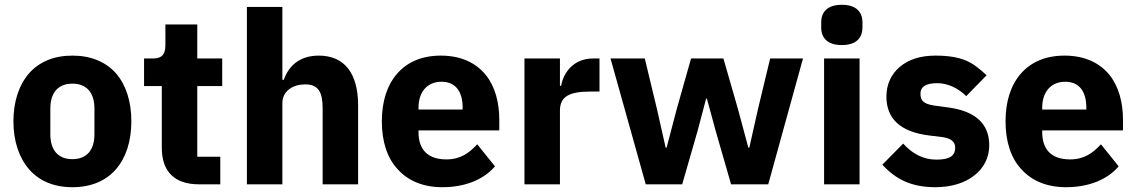

<svg xmlns="http://www.w3.org/2000/svg" viewBox="-20 -769 4741 801"><path d="M282 12C205 12 144 -14 102 -62C60 -110 36 -179 36 -263C36 -347 60 -416 102 -464C144 -511 205 -537 282 -537C359 -537 421 -511 463 -464C505 -416 528 -347 528 -263C528 -179 505 -110 463 -62C421 -14 359 12 282 12ZM282 -105C341 -105 374 -142 374 -209V-316C374 -383 341 -420 282 -420C223 -420 190 -383 190 -316V-209C190 -142 223 -105 282 -105Z M811 0C708 0 655 -53 655 -153V-410H581V-525H618C658 -525 670 -545 670 -581V-667H803V-525H907V-410H803V-115H899V0Z M1010 -740H1158V-436H1164C1183 -491 1227 -537 1310 -537C1418 -537 1474 -462 1474 -329V0H1326V-317C1326 -385 1308 -417 1253 -417C1229 -417 1206 -411 1188 -398C1170 -385 1158 -365 1158 -340V0H1010Z M1825 12C1745 12 1682 -15 1639 -63C1595 -110 1573 -179 1573 -263C1573 -346 1595 -414 1637 -462C1679 -510 1740 -537 1819 -537C1906 -537 1967 -505 2007 -456C2046 -407 2063 -340 2063 -269V-225H1726V-217C1726 -148 1762 -104 1842 -104C1903 -104 1938 -132 1971 -167L2045 -75C1998 -20 1921 12 1825 12ZM1822 -428C1762 -428 1726 -385 1726 -320V-312H1910V-321C1910 -385 1882 -428 1822 -428Z M2168 0V-525H2316V-411H2321C2326 -440 2340 -469 2362 -490C2384 -511 2414 -525 2455 -525H2481V-387H2444C2357 -387 2316 -368 2316 -307V0Z M2527 -525H2670L2721 -313L2757 -153H2761L2803 -313L2863 -525H2998L3059 -313L3102 -153H3106L3142 -313L3193 -525H3330L3185 0H3030L2966 -222L2929 -358H2926L2890 -222L2826 0H2674Z M3492 -581C3432 -581 3406 -611 3406 -654V-676C3406 -719 3432 -749 3492 -749C3552 -749 3578 -719 3578 -676V-654C3578 -611 3552 -581 3492 -581ZM3418 -525H3566V0H3418Z M3882 12C3781 12 3716 -22 3661 -82L3748 -170C3785 -129 3830 -103 3887 -103C3946 -103 3965 -122 3965 -153C3965 -178 3947 -192 3912 -197L3855 -204C3737 -219 3678 -273 3678 -366C3678 -417 3698 -460 3734 -490C3769 -520 3819 -537 3882 -537C3937 -537 3978 -530 4011 -516C4043 -502 4069 -480 4096 -455L4011 -368C3978 -401 3934 -422 3890 -422C3839 -422 3820 -405 3820 -378C3820 -350 3832 -336 3875 -329L3934 -321C4049 -306 4107 -253 4107 -163C4107 -112 4085 -69 4046 -38C4006 -6 3950 12 3882 12Z M4427 12C4347 12 4284 -15 4241 -63C4197 -110 4175 -179 4175 -263C4175 -346 4197 -414 4239 -462C4281 -510 4342 -537 4421 -537C4508 -537 4569 -505 4609 -456C4648 -407 4665 -340 4665 -269V-225H4328V-217C4328 -148 4364 -104 4444 -104C4505 -104 4540 -132 4573 -167L4647 -75C4600 -20 4523 12 4427 12ZM4424 -428C4364 -428 4328 -385 4328 -320V-312H4512V-321C4512 -385 4484 -428 4424 -428Z"/></svg>

Font: Plexus Sans Bold
Style: Regular
Weight: 700
Version: Version 2.001;PS 002.001;hotconv 1.0.70;makeotf.lib2.5.58329